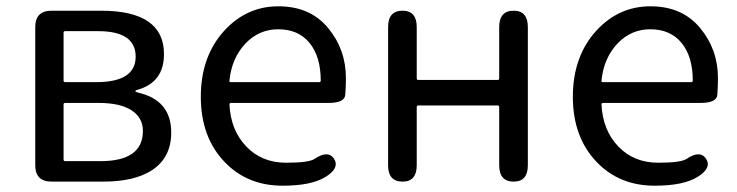

<svg xmlns="http://www.w3.org/2000/svg" viewBox="-20 -577 2343 610"><path d="M144 0Q92 0 92 -52V-491Q92 -543 144 -543H301Q501 -543 501 -405Q501 -316 418 -292Q410 -290 410 -287.5Q410 -285 418 -283Q524 -259 524 -156Q524 -77 464 -37Q408 0 309 0ZM182 -70Q182 -65 187 -65H299Q434 -65 434 -161Q434 -203 398 -226.5Q362 -250 293 -250H187Q182 -250 182 -245ZM182 -321Q182 -316 187 -316H285Q411 -316 411 -397Q411 -478 292 -478H187Q182 -478 182 -473Z M878 13Q766 13 694 -62Q618 -141 618 -269.5Q618 -398 693 -480Q764 -557 864.5 -557Q965 -557 1022 -488.5Q1079 -420 1079 -329Q1079 -302 1077 -276Q1075 -250 1024 -250H714Q709 -250 709 -245Q713 -163 762.5 -111.5Q812 -60 889 -60Q961 -60 979 -72Q1022 -101 1041 -73Q1060 -44 1016 -16Q971 13 878 13ZM709 -321Q708 -316 713 -316H994Q999 -316 999 -321Q999 -397 963.5 -440.5Q928 -484 864 -484Q804 -484 761 -440Q716 -393 709 -321Z M1259 0Q1213 0 1213 -52V-491Q1213 -543 1259 -543Q1304 -543 1304 -491V-328Q1304 -323 1309 -323H1561Q1566 -323 1566 -328V-491Q1566 -543 1612 -543Q1657 -543 1657 -491V-52Q1657 0 1612 0Q1566 0 1566 -52V-237Q1566 -242 1561 -242H1309Q1304 -242 1304 -237V-52Q1304 0 1259 0Z M2060 13Q1948 13 1876 -62Q1800 -141 1800 -269.5Q1800 -398 1875 -480Q1946 -557 2046.5 -557Q2147 -557 2204 -488.5Q2261 -420 2261 -329Q2261 -302 2259 -276Q2257 -250 2206 -250H1896Q1891 -250 1891 -245Q1895 -163 1944.5 -111.5Q1994 -60 2071 -60Q2143 -60 2161 -72Q2204 -101 2223 -73Q2242 -44 2198 -16Q2153 13 2060 13ZM1891 -321Q1890 -316 1895 -316H2176Q2181 -316 2181 -321Q2181 -397 2145.5 -440.5Q2110 -484 2046 -484Q1986 -484 1943 -440Q1898 -393 1891 -321Z"/></svg>

Font: Resource Han Rounded KR
Style: Regular
Weight: 400
Designer: Cyano Hao (round all glyphs); Ryoko NISHIZUKA 西塚涼子 (kana, bopomofo & ideographs); Paul D. Hunt (Latin, Greek & Cyrillic)
Foundry: Cyano Hao
Version: 0.990